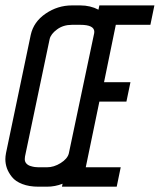

<svg xmlns="http://www.w3.org/2000/svg" viewBox="-28 -704 602 724"><path d="M274.9 -610.4H243.2Q210.4 -610.4 187 -593Q163.6 -575.7 159.2 -556.6L68.8 -126Q65.4 -112.3 65.4 -104Q65.4 -94.2 71.3 -87.6Q77.1 -81.1 86.4 -78.1Q95.7 -75.2 103 -74.2Q110.4 -73.2 117.2 -73.2H148.9Q175.3 -73.2 200.7 -89.1Q226.1 -105 231.4 -125L327.1 -578.6Q327.6 -580.6 327.6 -584Q327.6 -610.4 274.9 -610.4ZM117.2 0Q82 0 56.2 -10Q30.3 -20 17.1 -36.6Q3.9 -53.2 -2 -69.8Q-7.8 -86.4 -7.8 -104Q-7.8 -113.3 -5.4 -126.5L87.9 -572.3Q98.6 -621.6 144 -652.6Q189.5 -683.6 243.2 -683.6H274.9Q312.5 -683.6 343.3 -667.5L346.7 -683.6H554.2L539.1 -610.4H408.7L364.3 -394H463.9L448.7 -320.8H346.7L295.4 -73.2H427.2L412.1 0H205.6L208 -11.2Q179.7 0 148.9 0Z"/></svg>

Font: Anka/Coder Condensed
Style: Italic
Weight: 400
Width: 4
Italic angle: -12°
Monospace: yes
Version: Version 001.100